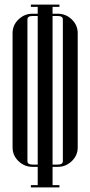

<svg xmlns="http://www.w3.org/2000/svg" viewBox="-20 -820 395 840"><path d="M320 -175Q320 -140 294 -115Q268 -90 233 -90H210V-10H240V0H115V-10H145V-90H122Q87 -90 61 -115Q35 -140 35 -175V-675Q35 -710 61 -735Q87 -760 122 -760H145V-790H115V-800H240V-790H210V-760H233Q268 -760 294 -735Q320 -710 320 -675ZM233 -100Q255 -100 255 -115V-735Q255 -750 233 -750H210V-100ZM100 -735V-115Q100 -100 122 -100H145V-750H122Q100 -750 100 -735Z"/></svg>

Font: Cathisma Unicode
Style: Normal
Weight: 400
Version: Version 1.0